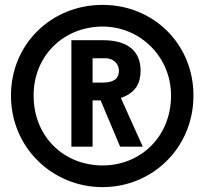

<svg xmlns="http://www.w3.org/2000/svg" viewBox="-20 -641 840 788"><path d="M566 -39 476 -239C537 -260 557 -300 557 -351C557 -429 507 -476 403 -476H273V-39H360V-229H393L473 -39ZM360 -302V-402H413C441 -402 468 -383 468 -351C468 -312 438 -302 400 -302ZM401 127C605 127 774 -34 774 -249C774 -460 610 -621 401 -621C191 -621 25 -460 25 -249C25 -34 196 127 401 127ZM401 38C244 38 118 -78 118 -249C118 -415 244 -532 401 -532C556 -532 682 -407 682 -249C682 -79 556 38 401 38Z"/></svg>

Font: Advent Pro
Style: SemiBold
Weight: 600
Designer: Andreas Kalpakidis
Foundry: Andreas Kalpakidis
Version: Version 2.002 2008